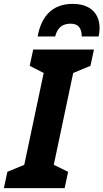

<svg xmlns="http://www.w3.org/2000/svg" viewBox="-56 -969 533 989"><path d="M138 -781H228C241 -831 270 -847 308 -847C348 -847 365 -823 365 -781H452C455 -795 457 -809 457 -824C457 -894 415 -949 318 -949C217 -949 157 -889 138 -781ZM-36 0H277L295 -84L221 -120L321 -593L410 -630L428 -714H115L97 -630L169 -593L69 -120L-18 -84Z"/></svg>

Font: Noto Sans Display SemiCondensed Extra
Style: Italic
Weight: 800
Width: 4
Italic angle: -12°
Designer: Monotype Design Team
Foundry: Monotype Imaging Inc.
Version: Version 1.900